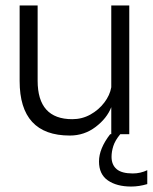

<svg xmlns="http://www.w3.org/2000/svg" viewBox="-20 -492 560 704"><path d="M454 -472V0H388V-99Q372 -58 330.5 -26.5Q289 5 236 5Q52 5 52 -195V-472H118V-196Q118 -55 245 -55Q281 -55 311.5 -72Q342 -89 362.5 -116Q383 -143 388 -172V-472ZM461 192Q408 192 375.5 169.5Q343 147 343 100Q343 53 384 0H421Q402 23 395.5 43.5Q389 64 389 83Q389 112 407.5 128Q426 144 467 144Q495 144 520 132V183Q490 192 461 192Z"/></svg>

Font: Lil Grotesk
Style: Regular
Weight: 400
Designer: Bastien Sozeau
Foundry: NBR — Bastien Sozeau
Version: Version 4.002; ttfautohint (v1.8.4.7-5d5b)